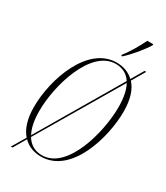

<svg xmlns="http://www.w3.org/2000/svg" viewBox="-236 -1033 1024 1182"><g transform="rotate(30 275.5 -442.0)"><path d="M356 -782 355 -774H363C409 -816 464 -883 490 -926V-934H448C422 -880 389 -824 356 -782ZM46 50H58L110 -39C143 -5 187 11 236 11C450 11 540 -297 540 -484C540 -573 518 -633 483 -671L538 -765H526L475 -678C442 -710 398 -724 353 -724C149 -724 47 -433 47 -232C47 -147 68 -86 103 -46ZM88 -229C88 -411 177 -714 352 -714C398 -714 436 -696 462 -656L119 -73C99 -110 88 -161 88 -229ZM237 1C191 1 151 -19 124 -63L468 -646C488 -610 499 -559 499 -489C499 -314 417 1 237 1Z"/></g></svg>

Font: Noto Serif Display ExtraCondensed ExtraLight
Style: Italic
Weight: 200
Width: 2
Italic angle: -12°
Designer: Monotype Design Team
Foundry: Monotype Imaging Inc.
Version: Version 2.009